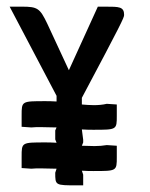

<svg xmlns="http://www.w3.org/2000/svg" viewBox="-20 -557 452 577"><path d="M230 0V-32L226 -44C241 -43 251 -43 260 -43C331 -43 331 -43 331 -85V-119L301 -121C289 -119 277 -118 264 -118C252 -118 239 -119 226 -119L230 -129V-137L226 -168C241 -167 251 -167 260 -167C331 -167 331 -167 331 -209V-243L301 -245C288 -242 275 -241 262 -241C250 -241 238 -242 226 -243V-263C344 -485 353 -504 353 -512C353 -537 338 -537 297 -537H274L187 -346L122 -486C100 -532 93 -537 46 -537H9L150 -269V-252C135 -253 124 -253 116 -253C45 -253 45 -253 45 -210V-176L74 -174C83 -175 93 -175 102 -175C117 -175 133 -174 150 -174L146 -165V-138L150 -128C135 -129 124 -129 116 -129C45 -129 45 -129 45 -86V-52L74 -50C83 -51 93 -51 102 -51C117 -51 133 -50 150 -50L146 -38C146 0 146 0 211 0Z"/></svg>

Font: Economica
Style: Bold
Weight: 700
Designer: Vicente Lamonaca
Foundry: Vicente Lamonaca
Version: Version 1.100